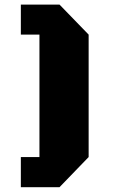

<svg xmlns="http://www.w3.org/2000/svg" viewBox="-20 -737 518 827"><path d="M69.8 69.3V-60.5H149.9V-587.9H69.8V-717.3H236.3L361.8 -587.9V-60.5L236.3 69.3Z"/></svg>

Font: Black Ops One
Style: Regular
Weight: 400
Designer: James Grieshaber, Eben Sorkin
Foundry: Sorkin Type Co.
Version: Version 1.004; ttfautohint (v1.8.4.7-5d5b)